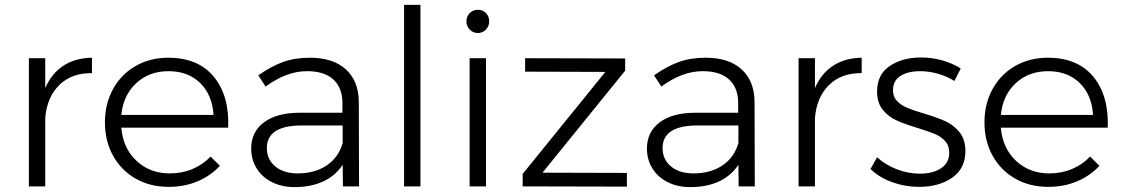

<svg xmlns="http://www.w3.org/2000/svg" viewBox="-20 -762 4591 785"><path d="M356 -526V-463Q273 -464 222.5 -414.5Q172 -365 165 -280V0H98V-524H165V-402Q191 -462 239.5 -493.5Q288 -525 356 -526Z M913 -240H476Q483 -156 538 -104.5Q593 -53 674 -53Q724 -53 767 -71Q810 -89 841 -122L879 -84Q841 -43 787.5 -20.5Q734 2 670 2Q594 2 535 -31.5Q476 -65 442.5 -125Q409 -185 409 -262Q409 -338 442.5 -398.5Q476 -459 535 -492.5Q594 -526 668 -526Q790 -526 854 -448.5Q918 -371 913 -240ZM853 -292Q848 -374 798.5 -422.5Q749 -471 669 -471Q590 -471 537 -422Q484 -373 476 -292Z M1382 0 1381 -88Q1350 -42 1300 -19.5Q1250 3 1185 3Q1132 3 1091.5 -17.5Q1051 -38 1029 -74Q1007 -110 1007 -155Q1007 -223 1059.5 -262Q1112 -301 1204 -301H1380V-341Q1380 -403 1343 -437Q1306 -471 1235 -471Q1151 -471 1066 -408L1036 -454Q1089 -491 1137 -508.5Q1185 -526 1247 -526Q1342 -526 1394 -478.5Q1446 -431 1447 -347L1448 0ZM1381 -177V-249H1212Q1143 -249 1107 -226Q1071 -203 1071 -157Q1071 -110 1105.5 -81.5Q1140 -53 1197 -53Q1267 -53 1315.5 -85.5Q1364 -118 1381 -177Z M1632 -742H1699V0H1632Z M1900 -524H1967V0H1900ZM1980 -675Q1980 -655 1966.5 -641Q1953 -627 1934 -627Q1914 -627 1900.5 -641Q1887 -655 1887 -675Q1887 -695 1900.5 -708.5Q1914 -722 1934 -722Q1954 -722 1967 -708.5Q1980 -695 1980 -675Z M2127 -524 2536 -523V-473L2198 -56L2543 -55V1L2117 0V-51L2455 -468L2127 -469Z M3000 0 2999 -88Q2968 -42 2918 -19.5Q2868 3 2803 3Q2750 3 2709.5 -17.5Q2669 -38 2647 -74Q2625 -110 2625 -155Q2625 -223 2677.5 -262Q2730 -301 2822 -301H2998V-341Q2998 -403 2961 -437Q2924 -471 2853 -471Q2769 -471 2684 -408L2654 -454Q2707 -491 2755 -508.5Q2803 -526 2865 -526Q2960 -526 3012 -478.5Q3064 -431 3065 -347L3066 0ZM2999 -177V-249H2830Q2761 -249 2725 -226Q2689 -203 2689 -157Q2689 -110 2723.5 -81.5Q2758 -53 2815 -53Q2885 -53 2933.5 -85.5Q2982 -118 2999 -177Z M3503 -526V-463Q3420 -464 3369.5 -414.5Q3319 -365 3312 -280V0H3245V-524H3312V-402Q3338 -462 3386.5 -493.5Q3435 -525 3503 -526Z M3742 -471Q3692 -471 3661.5 -451.5Q3631 -432 3631 -393Q3631 -366 3647.5 -349Q3664 -332 3688.5 -321.5Q3713 -311 3757 -298Q3811 -282 3845 -266.5Q3879 -251 3903 -221.5Q3927 -192 3927 -144Q3927 -73 3873 -35.5Q3819 2 3738 2Q3681 2 3628 -17Q3575 -36 3539 -71L3566 -119Q3600 -88 3646.5 -70Q3693 -52 3741 -52Q3794 -52 3827.5 -74Q3861 -96 3861 -138Q3861 -167 3844 -185.5Q3827 -204 3801.5 -214.5Q3776 -225 3731 -239Q3678 -255 3645 -270Q3612 -285 3589 -313.5Q3566 -342 3566 -388Q3566 -457 3617.5 -492Q3669 -527 3746 -527Q3791 -527 3833 -515Q3875 -503 3908 -482L3882 -431Q3852 -450 3815 -460.5Q3778 -471 3742 -471Z M4509 -240H4072Q4079 -156 4134 -104.5Q4189 -53 4270 -53Q4320 -53 4363 -71Q4406 -89 4437 -122L4475 -84Q4437 -43 4383.5 -20.5Q4330 2 4266 2Q4190 2 4131 -31.5Q4072 -65 4038.5 -125Q4005 -185 4005 -262Q4005 -338 4038.5 -398.5Q4072 -459 4131 -492.5Q4190 -526 4264 -526Q4386 -526 4450 -448.5Q4514 -371 4509 -240ZM4449 -292Q4444 -374 4394.5 -422.5Q4345 -471 4265 -471Q4186 -471 4133 -422Q4080 -373 4072 -292Z"/></svg>

Font: Gontserrat Light
Style: Regular
Weight: 300
Designer: Julieta Ulanovsky
Foundry: Julieta Ulanovsky
Version: Version 6.001